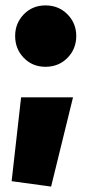

<svg xmlns="http://www.w3.org/2000/svg" viewBox="-20 -550 341 710"><path d="M148 -303Q100 -303 68 -336Q36 -369 36 -417Q36 -464 68 -497Q100 -530 148 -530Q197 -530 229.5 -497Q262 -464 262 -417Q262 -369 229.5 -336Q197 -303 148 -303ZM23 120 58 -190H250L169 140Z"/></svg>

Font: Murecho Black
Style: Regular
Weight: 900
Designer: Neil Summerour
Foundry: Positype
Version: Version 1.010; ttfautohint (v1.8.3)